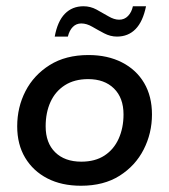

<svg xmlns="http://www.w3.org/2000/svg" viewBox="-20 -584 541 614"><path d="M239 10Q177 10 131.5 -13.5Q86 -37 60.5 -79.5Q35 -122 35 -180Q35 -241 61.5 -292.5Q88 -344 139 -376Q190 -408 263 -408Q324 -408 370 -384.5Q416 -361 441 -318.5Q466 -276 466 -218Q466 -158 439.5 -106Q413 -54 362.5 -22Q312 10 239 10ZM240 -67Q284 -67 314 -86.5Q344 -106 359.5 -140.5Q375 -175 375 -218Q375 -271 344.5 -301Q314 -331 262 -331Q218 -331 187.5 -311.5Q157 -292 141.5 -258Q126 -224 126 -180Q126 -127 156.5 -97Q187 -67 240 -67ZM354 -467Q333 -467 313 -477.5Q293 -488 275 -498.5Q257 -509 240 -509Q224 -509 213 -498Q202 -487 197 -467H155Q164 -516 187.5 -540Q211 -564 247 -564Q269 -564 288.5 -553.5Q308 -543 326.5 -532Q345 -521 361 -521Q378 -521 389.5 -533Q401 -545 405 -564H447Q437 -515 413.5 -491Q390 -467 354 -467Z"/></svg>

Font: Rokkitt Medium
Style: Italic
Weight: 500
Italic angle: -9°
Designer: Vernon Adams
Foundry: Vernon Adams
Version: Version 3.103